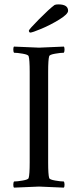

<svg xmlns="http://www.w3.org/2000/svg" viewBox="-20 -861 356 884"><path d="M112.8 -719.7Q112.8 -725.1 159.7 -772.5Q206.5 -819.8 231 -837.9Q236.8 -840.8 248.5 -840.8Q293.5 -840.8 293.5 -811.5Q293.5 -795.9 252.9 -771Q212.4 -746.1 170.4 -728.5Q128.4 -710.9 118.7 -710.9Q116.7 -710.9 114.7 -714.1Q112.8 -717.3 112.8 -719.7ZM159.7 -641.6Q173.8 -641.6 273.9 -646.5Q277.3 -642.6 277.1 -632.3Q276.9 -622.1 273.9 -618.2Q259.3 -618.2 233.9 -613.8Q208.5 -609.4 206.5 -602.5Q201.7 -586.9 201.7 -530.3V-113.3Q201.7 -56.6 206.5 -41Q208.5 -34.2 233.9 -29.8Q259.3 -25.4 273.9 -25.4Q276.9 -21.5 277.1 -11.2Q277.3 -1 273.9 2.9Q173.8 -2 159.7 -2Q144.5 -2 44.4 2.9Q41 -1 41.3 -11.2Q41.5 -21.5 44.4 -25.4Q59.1 -25.4 84.5 -29.8Q109.9 -34.2 111.8 -41Q116.7 -56.6 116.7 -113.3V-530.3Q116.7 -586.9 111.8 -602.5Q109.9 -609.4 84.5 -613.8Q59.1 -618.2 44.4 -618.2Q41.5 -622.1 41.3 -632.3Q41 -642.6 44.4 -646.5Q144.5 -641.6 159.7 -641.6Z"/></svg>

Font: Amiri
Style: Regular
Weight: 400
Designer: Khaled Hosny
Version: Version 000.108